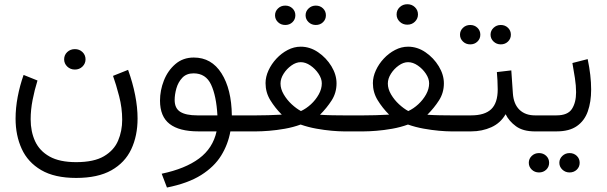

<svg xmlns="http://www.w3.org/2000/svg" viewBox="-20 -609 2812 890"><path d="M277.3 -334Q277.3 -354 291.7 -367.7Q306.2 -381.3 327.1 -381.3Q348.1 -381.3 362.3 -367.7Q376.5 -354 376.5 -334Q376.5 -314.5 362.3 -300.5Q348.1 -286.6 327.1 -286.6Q306.2 -286.6 291.7 -300.5Q277.3 -314.5 277.3 -334ZM333 142.6Q415.5 142.6 461.9 115.2Q508.3 87.9 527.3 43.2Q546.4 -1.5 546.4 -54.2Q546.4 -108.9 532.2 -163.3Q518.1 -217.8 503.9 -257.3L573.7 -285.2Q595.2 -225.6 606.4 -168.5Q617.7 -111.3 617.7 -59.6Q617.7 20.5 588.4 82.8Q559.1 145 496.3 180.4Q433.6 215.8 333 215.8Q232.9 215.8 170.9 179.4Q108.9 143.1 80.6 80.8Q52.2 18.6 52.2 -59.1Q52.2 -108.4 62 -160.2Q71.8 -211.9 89.4 -261.7L153.8 -235.8Q140.1 -191.9 131.1 -145.8Q122.1 -99.6 122.1 -56.2Q122.1 1 142.8 45.9Q163.6 90.8 210 116.7Q256.3 142.6 333 142.6Z M878.4 -342.3Q960.4 -342.3 1006.8 -269Q1053.2 -195.8 1054.7 -74.2H1120.6V0H1047.9Q1037.1 60.5 1005.1 112.3Q973.1 164.1 912.4 202.4Q851.6 240.7 753.9 260.3L729.5 196.3Q838.9 173.3 902.8 125.7Q966.8 78.1 983.9 0H899.4Q811 0 766.4 -34.4Q721.7 -68.8 721.7 -142.6Q721.7 -189.9 739.7 -235.8Q757.8 -281.7 793 -312Q828.1 -342.3 878.4 -342.3ZM894.5 -74.2H987.8Q982.9 -164.1 958.5 -216.6Q934.1 -269 877.4 -269Q844.2 -269 825 -248.5Q805.7 -228 797.6 -199.2Q789.6 -170.4 789.6 -145.5Q789.6 -106.9 815.7 -90.6Q841.8 -74.2 894.5 -74.2Z M1396.5 -538.1Q1396.5 -556.6 1410.4 -569.8Q1424.3 -583 1443.8 -583Q1463.9 -583 1477.3 -570.1Q1490.7 -557.1 1490.7 -538.1Q1490.7 -519 1477.3 -506.1Q1463.9 -493.2 1443.8 -493.2Q1424.3 -493.2 1410.4 -506.3Q1396.5 -519.5 1396.5 -538.1ZM1254.9 -538.1Q1254.9 -556.6 1268.6 -569.8Q1282.2 -583 1302.2 -583Q1322.3 -583 1335.7 -570.1Q1349.1 -557.1 1349.1 -538.1Q1349.1 -519 1335.7 -506.1Q1322.3 -493.2 1302.2 -493.2Q1282.2 -493.2 1268.6 -506.3Q1254.9 -519.5 1254.9 -538.1ZM1540 -222.7Q1540 -179.2 1517.6 -144Q1495.1 -108.9 1463.4 -77.1Q1492.2 -75.2 1521.7 -74.7Q1551.3 -74.2 1570.8 -74.2H1618.2V0H1572.3Q1551.3 0 1517.6 -2.9Q1483.9 -5.9 1446 -12.7Q1408.2 -19.5 1373.5 -31.7Q1338.9 -19 1300.3 -12.2Q1261.7 -5.4 1227.1 -2.7Q1192.4 0 1169.4 0H1101.1V-74.2H1169.4Q1192.4 -74.2 1222.9 -75Q1253.4 -75.7 1286.1 -77.6Q1254.9 -108.9 1232.9 -144.8Q1210.9 -180.7 1210.9 -223.6Q1210.9 -252.9 1224.6 -282.7Q1238.3 -312.5 1261.5 -337.4Q1284.7 -362.3 1313.7 -377.4Q1342.8 -392.6 1374 -392.6Q1417 -392.6 1454.8 -366.7Q1492.7 -340.8 1516.4 -301.8Q1540 -262.7 1540 -222.7ZM1374 -320.8Q1352.5 -320.8 1330.8 -305.4Q1309.1 -290 1294.7 -267.3Q1280.3 -244.6 1280.3 -221.7Q1280.3 -196.8 1295.2 -171.4Q1310.1 -146 1332 -125.7Q1354 -105.5 1375 -94.2Q1399.4 -105.5 1421.4 -125.7Q1443.4 -146 1457.5 -171.4Q1471.7 -196.8 1471.7 -222.7Q1471.7 -244.6 1456.5 -267.3Q1441.4 -290 1418.9 -305.4Q1396.5 -320.8 1374 -320.8Z M1818.4 -542Q1818.4 -562 1832.8 -575.7Q1847.2 -589.4 1868.2 -589.4Q1889.2 -589.4 1903.3 -575.7Q1917.5 -562 1917.5 -542Q1917.5 -522.5 1903.3 -508.5Q1889.2 -494.6 1868.2 -494.6Q1847.2 -494.6 1832.8 -508.5Q1818.4 -522.5 1818.4 -542ZM2037.6 -222.7Q2037.6 -179.2 2015.1 -144Q1992.7 -108.9 1960.9 -77.1Q1989.7 -75.2 2019.3 -74.7Q2048.8 -74.2 2068.4 -74.2H2115.7V0H2069.8Q2048.8 0 2015.1 -2.9Q1981.4 -5.9 1943.6 -12.7Q1905.8 -19.5 1871.1 -31.7Q1836.4 -19 1797.9 -12.2Q1759.3 -5.4 1724.6 -2.7Q1689.9 0 1667 0H1598.6V-74.2H1667Q1689.9 -74.2 1720.5 -75Q1751 -75.7 1783.7 -77.6Q1752.4 -108.9 1730.5 -144.8Q1708.5 -180.7 1708.5 -223.6Q1708.5 -252.9 1722.2 -282.7Q1735.8 -312.5 1759 -337.4Q1782.2 -362.3 1811.3 -377.4Q1840.3 -392.6 1871.6 -392.6Q1914.6 -392.6 1952.4 -366.7Q1990.2 -340.8 2013.9 -301.8Q2037.6 -262.7 2037.6 -222.7ZM1871.6 -320.8Q1850.1 -320.8 1828.4 -305.4Q1806.6 -290 1792.2 -267.3Q1777.8 -244.6 1777.8 -221.7Q1777.8 -196.8 1792.7 -171.4Q1807.6 -146 1829.6 -125.7Q1851.6 -105.5 1872.6 -94.2Q1897 -105.5 1918.9 -125.7Q1940.9 -146 1955.1 -171.4Q1969.2 -196.8 1969.2 -222.7Q1969.2 -244.6 1954.1 -267.3Q1939 -290 1916.5 -305.4Q1894 -320.8 1871.6 -320.8Z M2253.9 -448.2Q2253.9 -466.8 2267.8 -480Q2281.7 -493.2 2301.3 -493.2Q2321.3 -493.2 2334.7 -480.2Q2348.1 -467.3 2348.1 -448.2Q2348.1 -429.2 2334.7 -416.3Q2321.3 -403.3 2301.3 -403.3Q2281.7 -403.3 2267.8 -416.5Q2253.9 -429.7 2253.9 -448.2ZM2112.3 -448.2Q2112.3 -466.8 2126 -480Q2139.6 -493.2 2159.7 -493.2Q2179.7 -493.2 2193.1 -480.2Q2206.5 -467.3 2206.5 -448.2Q2206.5 -429.2 2193.1 -416.3Q2179.7 -403.3 2159.7 -403.3Q2139.6 -403.3 2126 -416.5Q2112.3 -429.7 2112.3 -448.2ZM2096.2 -74.2H2164.1Q2227.1 -74.2 2257.1 -103Q2287.1 -131.8 2287.1 -194.8Q2287.1 -216.8 2285.9 -236.6Q2284.7 -256.3 2283.2 -274.9L2350.1 -282.7L2357.4 -176.3Q2360.8 -126.5 2387.9 -100.3Q2415 -74.2 2459.5 -74.2H2474.1V0H2458.5Q2404.3 0 2371.8 -23.7Q2339.4 -47.4 2323.7 -79.6Q2300.3 -38.6 2257.6 -19.3Q2214.8 0 2164.1 0H2096.2Z M2453.6 -74.2H2559.6Q2611.8 -74.2 2631.1 -104Q2650.4 -133.8 2650.4 -181.6Q2650.4 -211.4 2645 -246.8Q2639.6 -282.2 2633.3 -316.9L2704.1 -335Q2720.2 -258.8 2720.2 -193.8Q2720.2 -136.7 2704.8 -93Q2689.5 -49.3 2654.3 -24.7Q2619.1 0 2560.5 0H2453.6ZM2572.8 145.5Q2572.8 127 2586.7 113.8Q2600.6 100.6 2620.1 100.6Q2640.1 100.6 2653.6 113.5Q2667 126.5 2667 145.5Q2667 164.6 2653.6 177.5Q2640.1 190.4 2620.1 190.4Q2600.6 190.4 2586.7 177.2Q2572.8 164.1 2572.8 145.5ZM2431.2 145.5Q2431.2 127 2444.8 113.8Q2458.5 100.6 2478.5 100.6Q2498.5 100.6 2512 113.5Q2525.4 126.5 2525.4 145.5Q2525.4 164.6 2512 177.5Q2498.5 190.4 2478.5 190.4Q2458.5 190.4 2444.8 177.2Q2431.2 164.1 2431.2 145.5Z"/></svg>

Font: Vazirmatn RD UI Light
Style: Regular
Weight: 300
Designer: Saber Rastikerdar
Foundry: Saber Rastikerdar
Version: Version 33.003